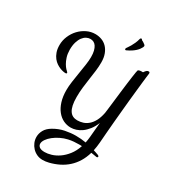

<svg xmlns="http://www.w3.org/2000/svg" viewBox="-262 -972 1268 1412"><g transform="rotate(30 372.5 -266.5)"><path d="M630.4 -19.5Q627.4 17.6 620.1 51.8Q631.8 55.7 642.6 59.1Q653.3 62.5 663.1 66.4Q672.4 70.3 672.4 76.7Q672.4 80.1 669.7 82.5Q667 85 662.1 85Q659.7 85 646.7 82.5Q633.8 80.1 613.8 77.1Q600.6 123 578.4 158.9Q556.2 194.8 526.6 221.4Q497.1 248 460.2 266.4Q423.3 284.7 380.9 295.4Q353.5 302.2 328.1 302.2Q301.8 302.2 279.3 291.7Q256.8 281.2 240.5 263.7Q224.1 246.1 214.8 223.6Q205.6 201.2 205.6 176.8Q205.6 147.5 221.2 119.1Q236.8 90.8 273.4 69.3Q317.4 43.5 364.3 34.2Q411.1 24.9 453.6 24.9Q499 24.9 539.6 32.2Q542 19.5 544.2 6.3Q546.4 -6.8 547.4 -21Q548.3 -35.2 550.3 -53.7Q551.8 -69.3 553.7 -92.3Q555.7 -115.2 558.6 -144.5Q543.5 -106.9 522.9 -80.8Q502.4 -54.7 479.7 -38.3Q457 -22 433.3 -14.6Q409.7 -7.3 388.7 -7.3Q355.5 -7.3 325.7 -21.7Q295.9 -36.1 273.2 -64.5Q250.5 -92.8 237.3 -134.8Q224.1 -176.8 224.1 -231.4Q224.1 -263.2 229.7 -303.2Q235.4 -343.3 242.2 -384.3Q249 -425.3 254.6 -463.6Q260.3 -502 260.3 -530.8Q260.3 -561.5 254.9 -583Q249.5 -604.5 240.2 -618.4Q231 -632.3 218.3 -638.7Q205.6 -645 190.4 -645Q173.8 -645 157.2 -636.5Q140.6 -627.9 127.2 -610.1Q113.8 -592.3 105.5 -564.9Q97.2 -537.6 97.2 -500Q97.7 -465.3 106.2 -438.7Q114.7 -412.1 125.7 -393.6Q136.7 -375 146.7 -364.5Q156.7 -354 160.2 -351.1Q166 -346.2 166 -342.3Q166 -338.4 163.1 -336.7Q160.2 -335 152.3 -335Q147.9 -335 136.2 -337.2Q124.5 -339.4 109.1 -345.2Q93.8 -351.1 77.1 -362.1Q60.5 -373 46.6 -390.6Q32.7 -408.2 23.7 -433.1Q14.6 -458 14.6 -492.7Q14.6 -532.2 30.3 -568.8Q45.9 -605.5 72 -633.3Q98.1 -661.1 132.3 -677.7Q166.5 -694.3 204.1 -694.3Q232.4 -694.3 258.1 -684.8Q283.7 -675.3 303 -655.5Q322.3 -635.7 333.7 -605.7Q345.2 -575.7 345.2 -534.7Q345.2 -499.5 340.6 -462.6Q335.9 -425.8 330.1 -387Q324.2 -348.1 319.6 -307.6Q314.9 -267.1 314.9 -224.6Q314.9 -184.1 321 -156Q327.1 -127.9 338.6 -110.6Q350.1 -93.3 366.7 -85.4Q383.3 -77.6 403.8 -77.6Q428.2 -77.6 451.9 -85.2Q475.6 -92.8 495.6 -110.4Q515.6 -127.9 530.8 -156.2Q545.9 -184.6 554.2 -226.1Q555.2 -230.5 557.4 -249.3Q559.6 -268.1 563 -295.9Q566.4 -323.7 570.3 -357.9Q574.2 -392.1 578.4 -427.2Q582.5 -462.4 586.9 -495.8Q591.3 -529.3 595 -555.9Q598.6 -582.5 601.6 -599.4Q604.5 -616.2 606 -618.2Q607.9 -620.1 612.3 -622.1Q615.7 -623.5 621.6 -624.8Q627.4 -626 636.2 -626Q638.2 -626 640.1 -625.7Q642.1 -625.5 644.5 -625.5Q647 -625.5 649.7 -629.6Q652.3 -633.8 656.2 -638.9Q660.2 -644 666 -648.2Q671.9 -652.3 680.7 -652.3Q690.4 -652.3 690.4 -641.1L689.9 -634.8Q689 -628.9 686.3 -607.9Q683.6 -586.9 680.2 -554.9Q676.8 -522.9 672.4 -481.4Q668 -439.9 663.3 -393.6Q658.7 -347.2 654.1 -297.6Q649.4 -248 645 -199.2Q640.6 -150.4 637 -104.5Q633.3 -58.6 630.4 -19.5ZM313 244.6Q338.4 244.6 369.1 235.4Q399.9 226.1 430.2 205.3Q460.4 184.6 486.8 151.1Q513.2 117.7 529.3 69.3Q523.4 68.8 517.3 68.8Q511.2 68.8 505.4 68.8Q484.9 68.8 462.4 70.6Q439.9 72.3 416.5 77.6Q385.7 84.5 356.4 98.9Q327.1 113.3 304.4 131.3Q281.7 149.4 268.1 169.2Q254.4 189 254.4 206.1Q254.4 223.1 268.6 233.9Q282.7 244.6 313 244.6ZM554.2 -806.2Q558.6 -802.2 558.6 -796.9Q558.6 -793.9 557.4 -790.8Q556.2 -787.6 555.2 -785.2Q550.8 -776.4 543.5 -766.4Q536.1 -756.3 524.9 -745.8Q513.7 -735.4 497.8 -724.9Q481.9 -714.4 460 -704.1Q457 -702.6 454.6 -702.6Q447.8 -702.6 447.8 -710.4Q447.8 -714.4 450.2 -718.3Q452.1 -721.7 458.7 -730.7Q465.3 -739.7 473.4 -753.7Q481.4 -767.6 489.7 -785.6Q498 -803.7 503.4 -825.2Q504.4 -830.1 507.6 -832.5Q510.7 -835 513.2 -835Q516.6 -835 519 -831.1Q523.4 -824.7 528.1 -823.5Q532.7 -822.3 534.7 -820.3Q539.1 -816.4 543 -814.5Q546.9 -812.5 554.2 -806.2Z"/></g></svg>

Font: Engagement
Style: Regular
Weight: 400
Designer: Astigmatic (AOETI)
Foundry: Astigmatic (AOETI)
Version: Version 1.000